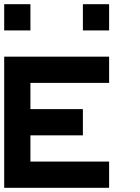

<svg xmlns="http://www.w3.org/2000/svg" viewBox="-20 -895 665 915"><path d="M0 -750V-875H125V-750ZM375 -750V-875H500V-750ZM500 -125V0H0V-625H500V-500H125V-375H375V-250H125V-125Z"/></svg>

Font: Tiny5
Style: Regular
Weight: 400
Designer: Stefan Schmidt
Foundry: Made with Bits'n'Picas by Kreative Software
Version: Version 1.002; ttfautohint (v1.8.4.7-5d5b)